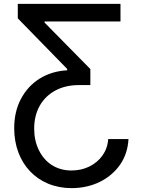

<svg xmlns="http://www.w3.org/2000/svg" viewBox="-20 -747 723 982"><path d="M533.4 -35.9C529.5 27.7 492.2 77.4 436.8 104.8C409.1 118.3 378.6 125 345.5 125C267.4 125 209.2 84.2 178.3 19.9C162.6 -12.4 154.8 -48.7 154.8 -89.1C154.8 -180 196 -248.6 264.6 -284.8C299 -302.9 338.4 -311.8 382.8 -311.8H442.1V-393.8L208.1 -631.4V-637.1H596.2V-727.3H71V-653.1L323.5 -394.5V-387.4C217.3 -382.1 132.8 -328.1 87 -240.8C63.9 -197.1 52.6 -147 52.6 -90.6C52.9 88.1 171.2 215.2 346.2 215.2C452.8 215.2 541.9 170.1 594.5 94.8C620.4 56.8 634.6 13.5 637.1 -35.9Z"/></svg>

Font: Inter 465
Style: Regular
Weight: 400
Designer: Rasmus Andersson
Foundry: rsms
Version: Version 3.019;Glyphs 3.1.2 (3151)